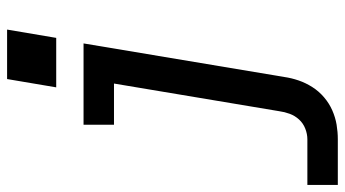

<svg xmlns="http://www.w3.org/2000/svg" viewBox="-256 -540 996 555"><g transform="rotate(-90 242.5 -263.0)"><path d="M-15 215V127H117Q132 127 147.5 121Q163 115 174 103Q185 91 190.5 76Q196 61 198 46L278 -432H159V-520H394L297 60Q294 81 287 101.5Q280 122 268 141Q256 160 238.5 175Q221 190 200.5 199Q180 208 159 211.5Q138 215 117 215ZM267 -599 291 -741H434L410 -599Z"/></g></svg>

Font: Iosevka SS04 Semibold
Style: Italic
Weight: 600
Italic angle: -9°
Monospace: yes
Designer: Belleve Invis
Foundry: Belleve Invis
Version: Version 19.0.0; ttfautohint (v1.8.4)